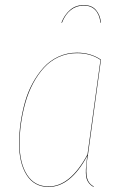

<svg xmlns="http://www.w3.org/2000/svg" viewBox="-20 -737 488 766"><path d="M227.1 -646 225.1 -647Q237.3 -678.2 259.8 -697.5Q282.2 -716.8 314 -716.8Q345.7 -716.8 362.5 -697.5Q379.4 -678.2 382.8 -647L380.9 -646Q377 -679.2 360.1 -697Q343.3 -714.8 314 -714.8Q284.7 -714.8 262.2 -697Q239.7 -679.2 227.1 -646ZM287.1 -526.9Q342.3 -526.9 382.8 -499L331.1 -121.1Q321.8 -68.4 325.4 -37.4Q329.1 -6.3 354 6.8L353 8.8Q342.3 2.9 335.4 -5.6Q328.6 -14.2 325.7 -23.7Q322.8 -33.2 322.5 -47.1Q322.3 -61 323.5 -73.2Q324.7 -85.4 326.7 -103.5Q327.6 -111.3 328.1 -115.2Q261.2 8.8 173.8 8.8Q116.7 8.8 86.4 -38.6Q56.2 -85.9 56.2 -164.1Q56.2 -204.6 62 -245.8Q67.9 -287.1 79.3 -328.4Q90.8 -369.6 110.1 -405Q129.4 -440.4 154.1 -467.8Q178.7 -495.1 213.1 -511Q247.6 -526.9 287.1 -526.9ZM287.1 -524.9Q247.6 -524.9 213.6 -509.3Q179.7 -493.7 155 -466.3Q130.4 -439 111.6 -403.6Q92.8 -368.2 81.3 -327.4Q69.8 -286.6 64 -245.6Q58.1 -204.6 58.1 -164.1Q58.1 -86.4 87.9 -39.8Q117.7 6.8 173.8 6.8Q260.7 6.8 329.1 -121.1L380.9 -498Q341.8 -524.9 287.1 -524.9Z"/></svg>

Font: Fira Sans Compressed Two
Style: Italic
Weight: 100
Width: 3
Italic angle: -8°
Designer: Carrois Corporate & Edenspiekermann AG
Foundry: Carrois Corporate GbR & Edenspiekermann AG
Version: Version 4.203;PS 004.203;hotconv 1.0.88;makeotf.lib2.5.64775